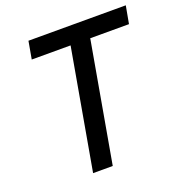

<svg xmlns="http://www.w3.org/2000/svg" viewBox="-130 -838 897 950"><g transform="rotate(-20 318.0 -362.5)"><path d="M311 -632H106.5L123 -725H635.5L618.5 -632H414.5L303 0H199.5Z"/></g></svg>

Font: JuliaMono Medium
Style: Italic
Weight: 500
Italic angle: -9°
Monospace: yes
Designer: cormullion
Foundry: corm
Version: Version 0.054; ttfautohint (v1.8.4)